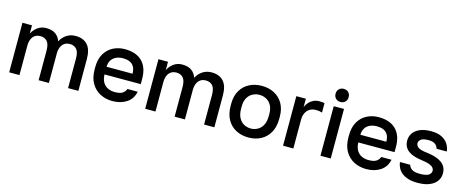

<svg xmlns="http://www.w3.org/2000/svg" viewBox="-40 -1351 4790 1984"><g transform="rotate(15 2355.0 -359.5)"><path d="M70 0V-530H172V-440Q190 -481 230 -511Q270 -541 322 -541Q388 -541 425 -513Q462 -485 476 -440Q499 -485 540.5 -513Q582 -541 637 -541Q720 -541 765 -492Q810 -443 810 -340V0H700V-315Q700 -386 673.5 -415.5Q647 -445 602 -445Q566 -445 542.5 -428.5Q519 -412 507 -382.5Q495 -353 495 -315V0H385V-315Q385 -386 358.5 -415.5Q332 -445 287 -445Q251 -445 227.5 -428.5Q204 -412 192 -382.5Q180 -353 180 -315V0Z M1175 11Q1105 11 1046 -18.5Q987 -48 951 -108Q915 -168 915 -260V-280Q915 -368 949.5 -426Q984 -484 1041 -512.5Q1098 -541 1165 -541Q1286 -541 1350.5 -476Q1415 -411 1415 -290V-234H1027Q1029 -180 1050 -147Q1071 -114 1104 -99.5Q1137 -85 1175 -85Q1232 -85 1258.5 -103Q1285 -121 1295 -150H1405Q1389 -71 1326.5 -30Q1264 11 1175 11ZM1170 -445Q1133 -445 1101 -432Q1069 -419 1049 -391Q1029 -363 1027 -316H1305Q1304 -366 1286 -394Q1268 -422 1238 -433.5Q1208 -445 1170 -445Z M1525 0V-530H1627V-440Q1645 -481 1685 -511Q1725 -541 1777 -541Q1843 -541 1880 -513Q1917 -485 1931 -440Q1954 -485 1995.5 -513Q2037 -541 2092 -541Q2175 -541 2220 -492Q2265 -443 2265 -340V0H2155V-315Q2155 -386 2128.5 -415.5Q2102 -445 2057 -445Q2021 -445 1997.5 -428.5Q1974 -412 1962 -382.5Q1950 -353 1950 -315V0H1840V-315Q1840 -386 1813.5 -415.5Q1787 -445 1742 -445Q1706 -445 1682.5 -428.5Q1659 -412 1647 -382.5Q1635 -353 1635 -315V0Z M2630 11Q2557 11 2498 -19.5Q2439 -50 2404.5 -110.5Q2370 -171 2370 -260V-280Q2370 -364 2404.5 -422.5Q2439 -481 2498 -511Q2557 -541 2630 -541Q2704 -541 2762.5 -511Q2821 -481 2855.5 -422.5Q2890 -364 2890 -280V-260Q2890 -171 2855.5 -110.5Q2821 -50 2762.5 -19.5Q2704 11 2630 11ZM2630 -85Q2668 -85 2702 -103Q2736 -121 2757 -159.5Q2778 -198 2778 -260V-280Q2778 -337 2757 -373.5Q2736 -410 2702 -427.5Q2668 -445 2630 -445Q2592 -445 2558 -427.5Q2524 -410 2503 -373.5Q2482 -337 2482 -280V-260Q2482 -198 2503 -159.5Q2524 -121 2558 -103Q2592 -85 2630 -85Z M3000 0V-530H3102V-440Q3113 -468 3132.5 -490.5Q3152 -513 3180.5 -527Q3209 -541 3245 -541Q3270 -541 3282.5 -539Q3295 -537 3300 -535V-435Q3283 -440 3269 -442.5Q3255 -445 3235 -445Q3192 -445 3164 -425.5Q3136 -406 3123 -375.5Q3110 -345 3110 -310V0Z M3400 0V-530H3510V0ZM3455 -590Q3424 -590 3404.5 -609.5Q3385 -629 3385 -660Q3385 -691 3404.5 -710.5Q3424 -730 3455 -730Q3486 -730 3505.5 -710.5Q3525 -691 3525 -660Q3525 -629 3505.5 -609.5Q3486 -590 3455 -590Z M3890 11Q3820 11 3761 -18.5Q3702 -48 3666 -108Q3630 -168 3630 -260V-280Q3630 -368 3664.5 -426Q3699 -484 3756 -512.5Q3813 -541 3880 -541Q4001 -541 4065.5 -476Q4130 -411 4130 -290V-234H3742Q3744 -180 3765 -147Q3786 -114 3819 -99.5Q3852 -85 3890 -85Q3947 -85 3973.5 -103Q4000 -121 4010 -150H4120Q4104 -71 4041.5 -30Q3979 11 3890 11ZM3885 -445Q3848 -445 3816 -432Q3784 -419 3764 -391Q3744 -363 3742 -316H4020Q4019 -366 4001 -394Q3983 -422 3953 -433.5Q3923 -445 3885 -445Z M4440 11Q4382 11 4340 -2Q4298 -15 4270.5 -37.5Q4243 -60 4228.5 -89Q4214 -118 4210 -150H4320Q4327 -122 4354 -103.5Q4381 -85 4440 -85Q4506 -85 4533 -103Q4560 -121 4560 -150Q4560 -167 4547.5 -182Q4535 -197 4505.5 -208.5Q4476 -220 4424 -226Q4379 -232 4342 -243.5Q4305 -255 4279 -274Q4253 -293 4239 -320.5Q4225 -348 4225 -385Q4225 -428 4248.5 -463Q4272 -498 4320 -519.5Q4368 -541 4440 -541Q4510 -541 4554.5 -518.5Q4599 -496 4622 -459.5Q4645 -423 4650 -380H4540Q4532 -411 4507.5 -428Q4483 -445 4440 -445Q4381 -445 4358 -427Q4335 -409 4335 -385Q4335 -359 4360.5 -340.5Q4386 -322 4462 -314Q4509 -308 4547 -296Q4585 -284 4612.5 -264.5Q4640 -245 4655 -217Q4670 -189 4670 -150Q4670 -105 4644.5 -68.5Q4619 -32 4568 -10.5Q4517 11 4440 11Z"/></g></svg>

Font: Golos Text Medium
Style: Regular
Weight: 500
Designer: A.Korolkova, Vitaly Kuzmin
Foundry: ParaType Ltd
Version: Version 2.004